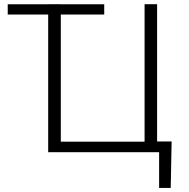

<svg xmlns="http://www.w3.org/2000/svg" viewBox="-20 -731 908 922"><path d="M211.4 -661.1H17.1V-710.4H211.4V-710.9H272V-710.4H480.5V-661.1H272V-50.8H674.3V-710.9H734.4V-51.8H804.2L799.8 171.4H744.1V0H211.4Z"/></svg>

Font: Melbourne
Style: Light
Weight: 300
Designer: Google
Version: Version 2.000980; 2014